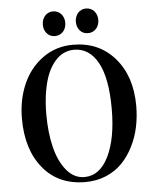

<svg xmlns="http://www.w3.org/2000/svg" viewBox="-60 -950 825 1018"><g transform="rotate(-5 352.0 -440.5)"><path d="M46.9 -346.2Q46.9 -446.8 83 -529.8Q119.1 -612.8 189.2 -663.3Q259.3 -713.9 350.6 -713.9Q488.3 -713.9 572.5 -616.7Q656.7 -519.5 656.7 -361.8Q656.7 -304.2 645.3 -250Q633.8 -195.8 609.4 -147.2Q585 -98.6 550 -62.3Q515.1 -25.9 464.4 -4.4Q413.6 17.1 353.5 17.1Q210.4 17.1 128.7 -82.5Q46.9 -182.1 46.9 -346.2ZM177.7 -356.9Q177.7 -260.7 196.8 -183.3Q215.8 -106 255.6 -57.9Q295.4 -9.8 350.6 -9.8Q432.6 -9.8 479.2 -105Q525.9 -200.2 525.9 -357.9Q525.9 -522 480.2 -604.5Q434.6 -687 353.5 -687Q325.2 -687 299.6 -675.3Q273.9 -663.6 251.5 -637.7Q229 -611.8 212.9 -574Q196.8 -536.1 187.3 -480.5Q177.7 -424.8 177.7 -356.9ZM200.7 -834Q200.7 -847.7 205.1 -859.6Q209.5 -871.6 217.3 -880.4Q225.1 -889.2 236.1 -894.3Q247.1 -899.4 260.3 -899.4Q273.4 -899.4 284.7 -894.3Q295.9 -889.2 303.7 -880.4Q311.5 -871.6 315.9 -859.6Q320.3 -847.7 320.3 -834Q320.3 -819.8 315.9 -807.9Q311.5 -795.9 303.7 -787.1Q295.9 -778.3 284.7 -773.2Q273.4 -768.1 260.3 -768.1Q233.4 -768.1 217 -786.9Q200.7 -805.7 200.7 -834ZM376.5 -834Q376.5 -847.7 380.9 -859.6Q385.3 -871.6 393.1 -880.4Q400.9 -889.2 411.9 -894.3Q422.9 -899.4 436 -899.4Q449.2 -899.4 460.4 -894.3Q471.7 -889.2 479.5 -880.4Q487.3 -871.6 491.7 -859.6Q496.1 -847.7 496.1 -834Q496.1 -819.8 491.7 -807.9Q487.3 -795.9 479.5 -787.1Q471.7 -778.3 460.4 -773.2Q449.2 -768.1 436 -768.1Q409.2 -768.1 392.8 -786.9Q376.5 -805.7 376.5 -834Z"/></g></svg>

Font: Vidaloka
Style: Regular
Weight: 400
Designer: Cyreal (www.cyreal.org)
Foundry: Cyreal (www.cyreal.org)
Version: Version 1.011